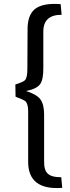

<svg xmlns="http://www.w3.org/2000/svg" viewBox="-20 -789 358 975"><path d="M293 -714Q199 -714 200 -627V-448Q201 -386 184 -362Q166 -337 112 -327Q165 -310 184 -286Q204 -260 204 -208V28Q203 75 222 92Q240 111 291 111L296 165Q122 178 123 31V-225Q123 -261 109 -275Q99 -283 59 -298L58 -360Q99 -373 107 -382Q119 -395 119 -439L120 -637Q119 -710 156 -742Q196 -775 288 -768Z"/></svg>

Font: Taylor Sans
Style: Regular
Weight: 400
Italic angle: -8°
Designer: Natanael Gama
Version: Version 1.001 September 8, 2015